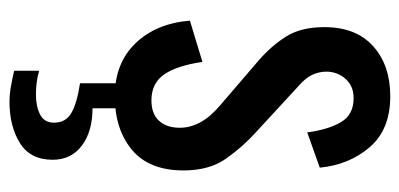

<svg xmlns="http://www.w3.org/2000/svg" viewBox="-244 -382 861 414"><g transform="rotate(90 187.0 -175.5)"><path d="M188 8Q117 8 74 -36.5Q31 -81 25 -154L114 -181Q122 -126 141 -98.5Q160 -71 197 -71Q226 -71 241 -87.5Q256 -104 256 -132Q256 -178 209 -218L110 -303Q80 -329 59.5 -361Q39 -393 39 -444Q39 -512 80 -549Q121 -586 188 -586Q260 -586 298 -541.5Q336 -497 342 -434L266 -407Q260 -452 244 -479.5Q228 -507 192 -507Q166 -507 150.5 -489.5Q135 -472 135 -448Q135 -433 141.5 -418.5Q148 -404 164 -390L266 -296Q297 -268 322.5 -232Q348 -196 348 -140Q348 -66 303.5 -29Q259 8 188 8ZM200 235Q184 235 167 232Q150 229 133 225V171Q146 175 159 176.5Q172 178 184 178Q210 178 227.5 169Q245 160 245 139Q245 113 223 101Q201 89 160 83V0H214V56Q264 56 294.5 79Q325 102 325 142Q325 190 289 212.5Q253 235 200 235Z"/></g></svg>

Font: Oswald
Style: Regular
Weight: 400
Designer: Vernon Adams
Foundry: Vernon Adams
Version: Version 4.103; ttfautohint (v1.8.3)